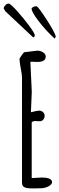

<svg xmlns="http://www.w3.org/2000/svg" viewBox="-78 -1038 329 1064"><path d="M0 0ZM105 -831.5Q-46.4 -973.1 -48.8 -976.1L-58.1 -992.7Q-55.2 -1002.9 -47.1 -1010.5Q-39.1 -1018.1 -29.8 -1018.1Q-20.5 -1018.1 14.9 -979Q50.3 -939.9 82.5 -896.7Q114.7 -853.5 114.7 -842.5Q114.7 -831.5 105 -831.5ZM97.2 -989.3Q97.2 -994.6 105.5 -999Q113.8 -1003.4 123.3 -1003.4Q132.8 -1003.4 181.2 -928.2Q229.5 -853 231 -834L224.6 -823.7Q171.4 -874 134.3 -923.1Q97.2 -972.2 97.2 -989.3ZM143.1 -366.2 118.2 -367.2Q103.5 -367.2 97.7 -359.9V-51.3Q148.9 -54.2 153.3 -54.2Q210.4 -54.2 210.4 -27.8V-24.4Q203.6 -10.7 187 -3.4Q170.4 3.9 157.7 4.9Q145 5.9 125 5.9H93.8Q56.6 5.9 47.9 -8.8Q43.9 -15.6 43.9 -26.9V-607.9Q43.9 -625 37.1 -658.7Q30.3 -692.4 30.3 -710V-713.4Q46.9 -740.7 55.2 -748.5L129.4 -757.3Q144.5 -757.3 159.9 -748.3Q175.3 -739.3 175.3 -724.6Q175.3 -694.8 129.9 -694.8L101.1 -695.8Q93.8 -695.8 90.3 -695.3L98.1 -530.3Q98.1 -510.3 95.7 -471.9Q93.3 -433.6 93.3 -416Q98.6 -417 107.9 -419.4Q128.4 -424.8 139.9 -424.8Q151.4 -424.8 160.4 -416.5Q169.4 -408.2 169.4 -396.5Q169.4 -384.8 162.1 -375.5Q154.8 -366.2 143.1 -366.2Z"/></svg>

Font: Amatic
Style: Bold
Weight: 700
Width: 3
Version: Version 2.000; ttfautohint (v0.92-dirty) -l 8 -r 50 -G 50 -x